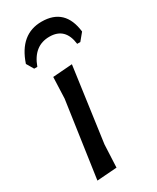

<svg xmlns="http://www.w3.org/2000/svg" viewBox="-179 -734 649 793"><g transform="rotate(-30 145.5 -338.0)"><path d="M43 -527 23 -561Q63 -680 166 -680Q277 -680 291 -561L263 -527H248Q238 -610 163 -610Q88 -610 58 -527ZM187 -465 138 -111 133 -3 38 4 90 -357 94 -458Z"/></g></svg>

Font: Alegreya Sans SC Medium
Style: Italic
Weight: 500
Italic angle: -7°
Designer: Juan Pablo del Peral
Foundry: Huerta Tipografica
Version: Version 2.007